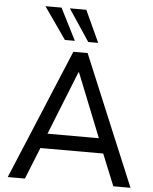

<svg xmlns="http://www.w3.org/2000/svg" viewBox="-62 -1007 844 1058"><g transform="rotate(5 360.0 -478.0)"><path d="M21 0 321 -719H400L700 0H605L522 -204L565 -175H155L198 -204L116 0ZM359 -609 210 -236 186 -257H534L511 -236L362 -609ZM398 -780 281 -956H372L453 -780ZM269 -780 146 -956H235L324 -780Z"/></g></svg>

Font: Nunitoga
Style: Medium
Weight: 500
Designer: Vernon Adams
Foundry: Vernon Adams
Version: Version 1.0